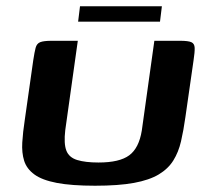

<svg xmlns="http://www.w3.org/2000/svg" viewBox="-20 -590 667 612"><path d="M571 -217Q565 -174 557 -139.5Q549 -105 532.5 -78.5Q516 -52 486 -34Q456 -16 407 -7Q358 2 283 2Q208 2 161 -7Q114 -16 89.5 -34Q65 -52 57 -77.5Q49 -103 51 -136Q53 -169 59 -208L86 -398Q90 -424 93.5 -437.5Q97 -451 108 -455.5Q119 -460 145 -460H228L188 -175Q183 -132 191.5 -110Q200 -88 226 -80Q252 -72 294 -72Q361 -72 392 -95Q423 -118 432 -174L472 -460H554Q580 -460 590 -455.5Q600 -451 600.5 -437.5Q601 -424 597 -398ZM229 -521 235 -570H496L490 -521Z"/></svg>

Font: Genos Thin SemiBold
Style: Italic
Weight: 600
Italic angle: -8°
Version: Version 1.010